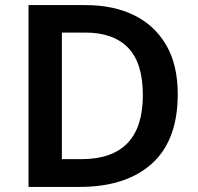

<svg xmlns="http://www.w3.org/2000/svg" viewBox="-20 -734 777 754"><path d="M678 -364Q678 -183 576.5 -91.5Q475 0 293 0H92V-714H315Q426 -714 507 -674Q588 -634 633 -556.5Q678 -479 678 -364ZM541 -360Q541 -487 483 -546.5Q425 -606 316 -606H223V-109H299Q541 -109 541 -360Z"/></svg>

Font: Noto Sans Nag Mundari SemiBold
Style: Regular
Weight: 600
Version: Version 1.000